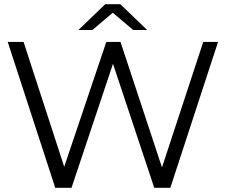

<svg xmlns="http://www.w3.org/2000/svg" viewBox="-20 -901 1083 921"><path d="M245 0H323L522 -595L720 0H797L1026 -700H955L757 -98L558 -700H490L288 -101L93 -700H17ZM356 -757H423L521 -840L619 -757H686L557 -881H485Z"/></svg>

Font: Chess Sans
Style: Regular
Weight: 400
Designer: Wolf Bōese
Foundry: Wolf Bōese
Version: Version 7.223;Glyphs 3.3 (3306)